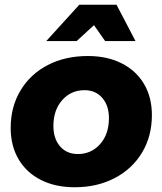

<svg xmlns="http://www.w3.org/2000/svg" viewBox="-20 -783 684 809"><path d="M551 -610H423L376 -677L303 -610H175L314 -763H471ZM620 -298Q620 -209 578.5 -140Q537 -71 463 -32.5Q389 6 295 6Q213 6 152 -25Q91 -56 58 -112.5Q25 -169 25 -244Q25 -333 66.5 -402Q108 -471 181.5 -509Q255 -547 350 -547Q432 -547 493 -516Q554 -485 587 -429Q620 -373 620 -298ZM205 -252Q205 -199 233 -166.5Q261 -134 308 -134Q365 -134 402 -176Q439 -218 439 -285Q439 -338 411 -370.5Q383 -403 336 -403Q279 -403 242 -361Q205 -319 205 -252Z"/></svg>

Font: TypoPRO Montserrat Alternates
Style: Bold Italic
Weight: 700
Italic angle: -11.3°
Designer: Julieta Ulanovsky
Foundry: Julieta Ulanovsky
Version: Version 6.001